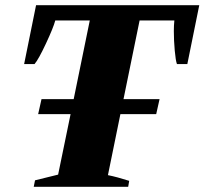

<svg xmlns="http://www.w3.org/2000/svg" viewBox="-20 -720 788 740"><path d="M748 -700 702 -473H662Q657 -486 653.5 -525Q650 -564 650 -600Q650 -623 652 -641H518L456 -338H595L582 -280H444L396 -45Q431 -38 478 -23L474 0H110L115 -25L204 -47L252 -280H127L140 -338H264L326 -641H193Q186 -614 157 -552Q128 -490 113 -473H73L119 -700Z"/></svg>

Font: Trirong Black
Style: Italic
Weight: 900
Italic angle: -12°
Designer: Katatrad Team
Foundry: CadsonDemak
Version: Version 1.001